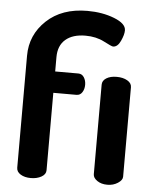

<svg xmlns="http://www.w3.org/2000/svg" viewBox="-53 -797 673 842"><g transform="rotate(5 283.0 -376.0)"><path d="M517 -435V-41Q517 -26 497 -13Q477 0 451 0Q424 0 406 -12.5Q388 -25 388 -41V-435Q388 -453 405.5 -464Q423 -475 451 -475Q479 -475 498 -464Q517 -453 517 -435ZM299 -643Q243 -643 211.5 -616Q180 -589 180 -538V-475H282Q298 -475 307 -461Q316 -447 316 -428Q316 -409 307 -395Q298 -381 282 -381H180V-40Q180 -22 160.5 -11Q141 0 114 0Q87 0 69 -11Q51 -22 51 -40V-533Q51 -625 118.5 -688.5Q186 -752 298 -752Q364 -752 416.5 -731.5Q469 -711 469 -681Q469 -662 456 -634Q443 -606 423 -606Q417 -606 381.5 -624.5Q346 -643 299 -643Z"/></g></svg>

Font: Dosis
Style: Bold
Weight: 700
Designer: Edgar Tolentino, Pablo Impallari, Igino Marini
Foundry: Edgar Tolentino, Pablo Impallari, Igino Marini
Version: Version 1.007